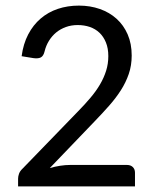

<svg xmlns="http://www.w3.org/2000/svg" viewBox="-20 -669 547 689"><path d="M44.9 0ZM263.2 -648.9Q303.7 -648.9 338.4 -636.7Q373 -624.5 398.4 -601.6Q423.8 -578.6 438.2 -545.4Q452.6 -512.2 452.6 -469.7Q452.6 -434.1 442.1 -403.6Q431.6 -373 413.8 -345.2Q396 -317.4 372.6 -290.8Q349.1 -264.2 323.2 -237.3L158.7 -65.9Q177.2 -71.3 196 -74.2Q214.8 -77.1 231.9 -77.1H435.5Q448.7 -77.1 456.5 -69.6Q464.4 -62 464.4 -49.3V0H44.9V-27.8Q44.9 -36.1 48.3 -45.7Q51.8 -55.2 60.1 -63L258.8 -268.1Q284.2 -293.9 304.4 -317.9Q324.7 -341.8 338.9 -366Q353 -390.1 360.8 -415Q368.7 -439.9 368.7 -467.8Q368.7 -495.6 360.1 -516.6Q351.6 -537.6 336.9 -551.5Q322.3 -565.4 302.2 -572.3Q282.2 -579.1 258.8 -579.1Q235.8 -579.1 216.3 -572Q196.8 -564.9 181.6 -552.5Q166.5 -540 155.8 -522.7Q145 -505.4 140.1 -484.9Q136.2 -468.3 126.7 -463.1Q117.2 -458 100.1 -460.4L57.6 -467.3Q63.5 -511.7 81.3 -545.7Q99.1 -579.6 126 -602.5Q152.8 -625.5 187.7 -637.2Q222.7 -648.9 263.2 -648.9Z"/></svg>

Font: Carlito
Style: Regular
Weight: 400
Designer: Lukasz Dziedzic
Foundry: tyPoland Lukasz Dziedzic
Version: Version 1.103; Beta1; all basic design good, some composites